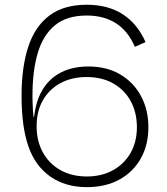

<svg xmlns="http://www.w3.org/2000/svg" viewBox="-20 -781 704 810"><path d="M346.5 -36.5Q408.5 -36.5 456 -62.5Q503.5 -88.5 530.5 -135.2Q557.5 -182 557.5 -244.5Q557.5 -306.5 531.5 -354.2Q505.5 -402 457.8 -429Q410 -456 345 -456Q283.5 -456 236 -430.8Q188.5 -405.5 161.5 -359Q134.5 -312.5 134.5 -248.5L126.5 -239L113 -287H123.5L125.5 -299.5Q134 -363 162.8 -407.8Q191.5 -452.5 239.5 -476.5Q287.5 -500.5 353 -500.5Q430.5 -500.5 487.2 -467Q544 -433.5 575 -375.5Q606 -317.5 606 -244.5Q606 -169.5 574 -112.5Q542 -55.5 483.8 -23.5Q425.5 8.5 346.5 8.5ZM346.5 8.5Q256 8.5 192.2 -36.2Q128.5 -81 100 -163Q85.5 -204 78.2 -257.8Q71 -311.5 71 -377.5Q71 -497 99 -583Q127 -669 187.8 -715Q248.5 -761 346 -761Q435.5 -761 497.8 -720.8Q560 -680.5 594 -603.5L549 -583.5Q520 -650.5 469 -683Q418 -715.5 346 -715.5Q262 -715.5 212 -674.5Q162 -633.5 139.5 -558Q117 -482.5 117 -377.5Q117 -346 119 -315.5Q121 -285 127 -247.5L134.5 -248.5Q134.5 -185.5 161 -137.8Q187.5 -90 235.2 -63.2Q283 -36.5 346.5 -36.5Z"/></svg>

Font: Hepta Slab ExtraLight Light
Style: Regular
Weight: 300
Version: Version 1.100